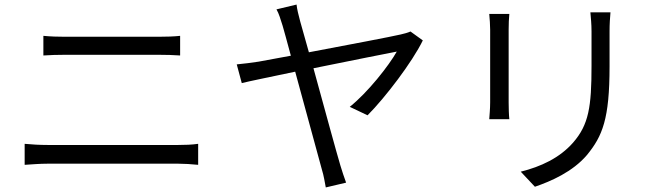

<svg xmlns="http://www.w3.org/2000/svg" viewBox="-20 -779 2908 841"><path d="M88 -57C120 -59 154 -62 188 -62H761C787 -62 819 -60 848 -57V-149C820 -145 790 -144 761 -144H188C154 -144 120 -146 88 -149ZM170 -536C200 -538 231 -539 265 -539H674C706 -539 742 -538 769 -536V-622C742 -619 708 -618 674 -618H264C233 -618 201 -619 170 -622Z M1778 -641C1767 -636 1749 -631 1735 -628C1698 -619 1497 -581 1333 -550L1295 -685C1287 -715 1281 -739 1279 -759L1191 -738C1202 -719 1208 -697 1218 -666C1224 -646 1237 -598 1254 -535L1113 -509C1078 -504 1051 -500 1017 -497L1039 -415C1070 -423 1164 -442 1273 -465C1319 -298 1376 -86 1390 -36C1398 -11 1403 21 1407 42L1496 21C1488 -1 1477 -33 1471 -54C1455 -107 1400 -309 1353 -480C1517 -513 1689 -548 1718 -553C1683 -491 1591 -374 1512 -311L1590 -274C1668 -352 1787 -509 1832 -602Z M2123 -718C2125 -700 2127 -666 2127 -649V-331C2127 -302 2124 -272 2123 -257H2211C2209 -274 2208 -306 2208 -330V-649C2208 -672 2209 -700 2211 -718ZM2566 -725C2568 -702 2571 -674 2571 -642V-491C2571 -311 2559 -233 2490 -154C2431 -87 2349 -49 2261 -27L2323 39C2393 15 2488 -26 2551 -100C2619 -183 2650 -258 2650 -488V-642C2650 -674 2652 -702 2654 -725Z"/></svg>

Font: Kinto Sans
Style: Regular
Weight: 400
Designer: Authors: Ryoko NISHIZUKA  (kana & ideographs); Paul D. Hunt (Latin, Greek & Cyrillic); Wenlong ZHANG  (bopomofo); Sandol
Foundry: Adobe Systems Incorporated, ookami Inc.
Version: Version 0.001